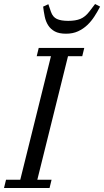

<svg xmlns="http://www.w3.org/2000/svg" viewBox="-41 -937 519 957"><path d="M-11 -41H60L213 -657H142L152 -698H379L369 -657H298L145 -41H216L206 0H-21ZM288 -769Q253 -769 232 -780.5Q211 -792 199 -811Q187 -830 182 -854.5Q177 -879 174 -904L200 -916L213 -878Q222 -852 242.5 -842.5Q263 -833 299 -833Q336 -833 360 -843Q384 -853 404 -879L433 -917L458 -904Q445 -879 429.5 -855Q414 -831 394 -812Q374 -793 348 -781Q322 -769 288 -769Z"/></svg>

Font: IBM Plex Serif
Style: Italic
Weight: 400
Italic angle: -14°
Designer: Mike Abbink, Paul van der Laan, Pieter van Rosmalen
Foundry: Bold Monday
Version: Version 3.001